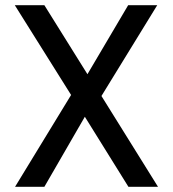

<svg xmlns="http://www.w3.org/2000/svg" viewBox="-20 -720 666 740"><path d="M38 0 254 -354 37 -700H151L317 -434L474 -700H586L371 -350L589 0H475L307 -270L151 0Z"/></svg>

Font: DM Sans 9pt Medium
Style: Regular
Weight: 500
Version: Version 4.004;gftools[0.9.30]